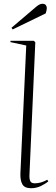

<svg xmlns="http://www.w3.org/2000/svg" viewBox="-20 -983 294 1017"><path d="M119 -742 35 -760 36 -767H159L167 -759L136 -57Q135 -35 140.5 -23.5Q146 -12 164 -12Q198 -12 230 -31L236 -22Q220 -9 196 2.5Q172 14 144 14Q111 14 99 -6Q87 -26 88 -63ZM169 -945Q178 -953 187 -958Q196 -963 204 -963Q218 -963 223 -955.5Q228 -948 228 -941Q228 -936 226.5 -928Q225 -920 222 -912L47 -827L41 -836Z"/></svg>

Font: Literata 72pt ExtraLight
Style: Italic
Weight: 200
Italic angle: -2°
Designer: Latin by Veronika Burian and Jose Scaglione. Greek by Irene Vlachou. Cyrillic by Vera Evstafieva
Foundry: TypeTogether
Version: Version 3.002